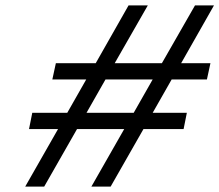

<svg xmlns="http://www.w3.org/2000/svg" viewBox="-20 -690 809 708"><path d="M186 -457 173 -397H298L228 -274H99L87 -214H194L73 -2H143L264 -214H438L317 -2H388L509 -214H657L669 -274H543L613 -397H743L756 -457H648L769 -670H699L577 -457H403L525 -670H454L333 -457ZM299 -274 369 -397H543L473 -274Z"/></svg>

Font: LT Wave Light
Style: Italic
Weight: 300
Designer: Daniel Lyons
Version: Version 2.5 (Glyphs App)